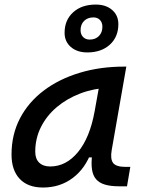

<svg xmlns="http://www.w3.org/2000/svg" viewBox="-20 -816 626 846"><path d="M169.4 10.3Q103 10.3 66.9 -27.8Q30.8 -65.9 30.8 -135.3Q30.8 -223.1 68.1 -294.7Q105.5 -366.2 172.9 -417Q240.2 -467.8 330.6 -495.1Q420.9 -522.5 526.9 -522.5H536.6L472.2 -154.8Q465.3 -115.7 478.3 -98.1Q491.2 -80.6 534.2 -80.6H554.2L539.6 4.9H504.9Q467.3 4.9 442.1 -2.7Q417 -10.3 403.1 -26.6Q389.2 -43 385.3 -69.8Q381.3 -96.7 386.2 -135.3L414.6 -122.6H357.9L383.8 -150.9Q356.9 -74.2 300.8 -32Q244.6 10.3 169.4 10.3ZM201.2 -82.5Q271.5 -82.5 323.7 -146Q376 -209.5 397 -325.7L422.4 -467.3L461.9 -429.7Q393.6 -426.8 334.2 -404.3Q274.9 -381.8 230.2 -344Q185.5 -306.2 160.4 -256.1Q135.3 -206.1 135.3 -147.5Q135.3 -116.2 152.6 -99.4Q169.9 -82.5 201.2 -82.5ZM364.7 -585Q319.8 -585 292.2 -608.9Q264.6 -632.8 264.6 -671.4Q264.6 -727.5 302.2 -761.7Q339.8 -795.9 401.9 -795.9Q446.8 -795.9 474.1 -772.2Q501.5 -748.5 501.5 -709.5Q501.5 -653.3 463.9 -619.1Q426.3 -585 364.7 -585ZM375 -641.6Q400.4 -641.6 415.8 -657.2Q431.2 -672.9 431.2 -698.2Q431.2 -716.8 420.4 -728Q409.7 -739.3 391.6 -739.3Q366.2 -739.3 350.6 -723.9Q335 -708.5 335 -682.6Q335 -664.6 345.9 -653.1Q356.9 -641.6 375 -641.6Z"/></svg>

Font: Cascadia Code
Style: Italic
Weight: 400
Italic angle: -10°
Designer: Aaron Bell
Foundry: Saja Typeworks
Version: Version 2407.024